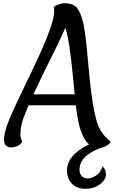

<svg xmlns="http://www.w3.org/2000/svg" viewBox="-20 -909 707 1193"><path d="M51 7Q30 7 17.5 -4Q5 -15 5 -43Q5 -71 22 -125Q34 -161 59.5 -217.5Q85 -274 118 -342Q151 -410 184.5 -480.5Q218 -551 246.5 -616Q275 -681 292 -731Q302 -760 309.5 -788Q317 -816 317 -841Q317 -854 314 -866Q324 -873 343 -881Q362 -889 378 -889Q424 -889 448 -870.5Q472 -852 490 -793Q501 -756 509 -698.5Q517 -641 523 -570.5Q529 -500 536.5 -426Q544 -352 554.5 -282Q565 -212 581 -156Q592 -117 613 -86.5Q634 -56 667 -29Q661 -15 649 -7Q637 1 625 4Q570 22 539 42.5Q508 63 494.5 82.5Q481 102 477.5 118.5Q474 135 474 145Q474 171 488.5 185.5Q503 200 523 200Q551 200 579.5 180Q608 160 616 125Q627 133 632.5 145Q638 157 638 178Q638 196 622 216Q606 236 577.5 250Q549 264 509 264Q471 264 445.5 247.5Q420 231 408 205.5Q396 180 396 152Q396 54 534 -12Q517 -25 503 -49.5Q489 -74 476 -115Q469 -140 462.5 -176Q456 -212 451 -255H158Q141 -216 124 -169.5Q107 -123 107 -77Q107 -64 109.5 -52Q112 -40 119 -29Q105 -7 84.5 0Q64 7 51 7ZM188 -323H444Q437 -394 429.5 -469.5Q422 -545 412 -615Q402 -685 386 -737Q365 -686 331 -617.5Q297 -549 259.5 -473Q222 -397 188 -323Z"/></svg>

Font: Paprika
Style: Regular
Weight: 400
Designer: Eduardo Rodriguez Tunni
Foundry: Eduardo Rodriguez Tunni
Version: Version 1.010; ttfautohint (v1.8.3)